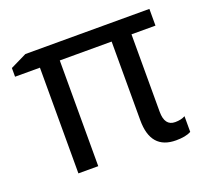

<svg xmlns="http://www.w3.org/2000/svg" viewBox="-99 -658 857 790"><g transform="rotate(-20 329.5 -263.0)"><path d="M567.9 -62Q593.8 -62 611.8 -71.8V-2.9Q587.9 9.8 545.9 9.8Q435.1 9.8 435.1 -118.2V-462.9H208V0H121.1V-462.9H12.2V-501L84 -536.1H627V-462.9H522V-124Q522 -62 567.9 -62Z"/></g></svg>

Font: Noto Sans Southeast Asian
Style: Regular
Weight: 400
Designer: Monotype Design Team
Foundry: Monotype Imaging Inc.
Version: Version 1.06 uh; ttfautohint (v1.4.1)